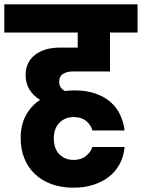

<svg xmlns="http://www.w3.org/2000/svg" viewBox="-37 -760 659 892"><path d="M542 -77Q538 -34 519.5 1Q501 36 470 60.5Q439 85 397 98.5Q355 112 305 112Q248 112 202.5 95.5Q157 79 125 48.5Q93 18 76 -24.5Q59 -67 59 -120Q59 -179 83 -223.5Q107 -268 149 -296Q117 -316 99.5 -344.5Q82 -373 82 -411Q82 -470 125 -504.5Q168 -539 244 -539H324V-609H-17V-740H602V-609H474V-428H300Q275 -428 256.5 -417Q238 -406 238 -380Q238 -351 265 -337Q286 -340 309 -340Q364 -340 406 -325.5Q448 -311 476.5 -286Q505 -261 521 -227Q537 -193 542 -154H392Q387 -177 365 -196.5Q343 -216 305 -216Q265 -216 239 -189.5Q213 -163 213 -117Q213 -69 239 -43Q265 -17 305 -17Q340 -17 362.5 -35.5Q385 -54 392 -77H542Z"/></svg>

Font: SVN-Poppins
Style: Bold
Weight: 700
Designer: Ninad Kale (Devanagari), Jonny Pinhorn (Latin)
Foundry: Indian Type Foundry
Version: Version 3.200;PS 1.000;hotconv 16.6.54;makeotf.lib2.5.65590